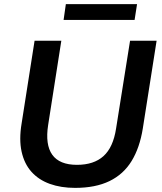

<svg xmlns="http://www.w3.org/2000/svg" viewBox="-20 -903 785 933"><path d="M345 10Q276 10 222 -9.5Q168 -29 133 -68Q98 -107 85 -166Q72 -225 85 -303L148 -705H278L214 -296Q199 -200 234 -151Q269 -102 354 -102Q436 -102 483 -144.5Q530 -187 544 -278L612 -705H741L674 -279Q659 -185 619.5 -120.5Q580 -56 512 -23Q444 10 345 10ZM289 -806 300 -883H646L634 -806Z"/></svg>

Font: Nunito Sans 11pt
Style: Bold Italic
Weight: 700
Italic angle: -9°
Version: Version 3.101;gftools[0.9.27]